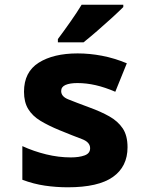

<svg xmlns="http://www.w3.org/2000/svg" viewBox="-20 -786 640 816"><path d="M268 10Q219 10 171 3Q123 -4 75 -22V-165Q123 -143 176 -130Q229 -117 281 -117Q316 -117 339.5 -125.5Q363 -134 363 -156Q363 -182 328 -195Q293 -208 232 -233Q186 -252 152 -272.5Q118 -293 100 -322.5Q82 -352 82 -396Q82 -480 144.5 -519.5Q207 -559 310 -559Q361 -559 413.5 -549Q466 -539 519 -517L470 -396Q426 -415 386.5 -424Q347 -433 309 -433Q277 -433 258.5 -425Q240 -417 240 -399Q240 -376 269.5 -364Q299 -352 361 -329Q408 -312 444.5 -291.5Q481 -271 501.5 -240.5Q522 -210 522 -160Q522 -78 460 -34Q398 10 268 10ZM226 -620Q250 -652 278.5 -692.5Q307 -733 327 -766H504V-756Q486 -738 456 -710.5Q426 -683 393 -654.5Q360 -626 335 -606H226Z"/></svg>

Font: Noto Sans Mono ExtraBold
Style: Regular
Weight: 800
Designer: Monotype Design Team
Foundry: Monotype Imaging Inc.
Version: Version 2.014